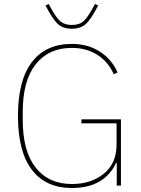

<svg xmlns="http://www.w3.org/2000/svg" viewBox="-20 -930 706 962"><path d="M208 -903 224 -910 239 -883Q265 -836 285.5 -820.5Q306 -805 340 -805Q374 -805 394.5 -820.5Q415 -836 441 -883L456 -910L472 -903Q440 -840 413.5 -813Q387 -786 340 -786Q293 -786 266.5 -813Q240 -840 208 -903ZM565 0V-114H562Q502 12 340 12Q209 12 139.5 -79.5Q70 -171 70 -349Q70 -527 139.5 -618.5Q209 -710 340 -710Q420 -710 480 -671.5Q540 -633 569 -567L550 -558Q523 -620 468 -655Q413 -690 340 -690Q224 -690 159 -608Q94 -526 94 -370V-328Q94 -172 159 -90Q224 -8 340 -8Q436 -8 500 -59.5Q564 -111 564 -206V-312H388V-332H586V0Z"/></svg>

Font: IBM Plex Sans Thin
Style: Regular
Weight: 100
Designer: Mike Abbink, Paul van der Laan, Pieter van Rosmalen
Foundry: Bold Monday
Version: Version 3.0